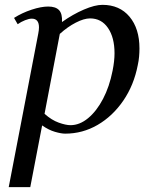

<svg xmlns="http://www.w3.org/2000/svg" viewBox="-20 -537 621 793"><path d="M16 236 138 -398Q141 -413 141 -424Q141 -460 111 -460Q100 -460 83.5 -453.5Q67 -447 53 -437L38 -463Q71 -484 110.5 -497Q150 -510 179 -510Q210 -510 224 -495Q238 -480 236 -446Q281 -478 326.5 -497.5Q372 -517 403 -517Q474 -517 515 -468Q556 -419 556 -337Q556 -321 554.5 -303.5Q553 -286 549 -268Q533 -185 489 -121Q445 -57 383 -21Q321 15 249 15Q233 15 207 7.5Q181 0 154 -19L105 236ZM164 -67Q193 -41 222.5 -30.5Q252 -20 271 -20Q309 -20 344 -49Q379 -78 405.5 -128.5Q432 -179 445 -245Q449 -265 451 -283Q453 -301 453 -317Q453 -382 426 -421.5Q399 -461 352 -461Q327 -461 293 -443.5Q259 -426 227 -397Z"/></svg>

Font: Wittgenstein
Style: Italic
Weight: 400
Italic angle: -11°
Designer: Jörg Drees
Foundry: Jörg Drees
Version: Version 1.500